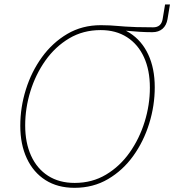

<svg xmlns="http://www.w3.org/2000/svg" viewBox="-20 -853 801 882"><path d="M440.9 -718.3 443.8 -737.3Q467.3 -737.3 484.6 -736.3Q502 -735.4 518.3 -733.9Q534.7 -732.4 555.7 -731Q576.7 -729.5 607.2 -728.5Q637.7 -727.5 683.6 -727.5Q720.7 -727.5 727.1 -765.1L738.3 -832.5H760.7L749.5 -765.1Q744.6 -736.3 726.6 -720.7Q708.5 -705.1 679.7 -705.1Q649.9 -705.1 620.1 -707Q590.3 -709 560.3 -711.7Q530.3 -714.4 500.2 -716.3Q470.2 -718.3 440.9 -718.3ZM322.3 9.8Q244.6 9.8 189 -25.6Q133.3 -61 103.3 -125.2Q73.2 -189.5 73.2 -275.4Q73.2 -359.9 98.9 -441.9Q124.5 -523.9 172.9 -590.6Q221.2 -657.2 289.3 -697.3Q357.4 -737.3 442.9 -737.3Q520 -737.3 575.7 -701.9Q631.3 -666.5 661.1 -602.5Q690.9 -538.6 690.9 -452.1Q690.9 -368.2 665.5 -285.9Q640.1 -203.6 592.3 -137Q544.4 -70.3 476.3 -30.3Q408.2 9.8 322.3 9.8ZM323.2 -12.7Q403.3 -12.7 467 -50.8Q530.8 -88.9 575.7 -152.6Q620.6 -216.3 644.5 -293.7Q668.5 -371.1 668.5 -450.2Q668.5 -530.8 641.4 -590.1Q614.3 -649.4 563.5 -682.1Q512.7 -714.8 442.4 -714.8Q361.8 -714.8 297.9 -676.8Q233.9 -638.7 188.7 -575Q143.6 -511.2 119.6 -433.6Q95.7 -356 95.7 -276.9Q95.7 -197.3 122.8 -137.7Q149.9 -78.1 200.9 -45.4Q252 -12.7 323.2 -12.7Z"/></svg>

Font: Inter 18pt Thin
Style: Italic
Weight: 250
Italic angle: -9.3988°
Version: Version 4.001;git-66647c0bb